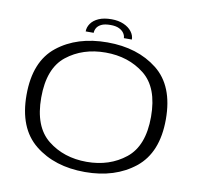

<svg xmlns="http://www.w3.org/2000/svg" viewBox="-79 -786 918 874"><g transform="rotate(10 380.5 -349.0)"><path d="M368 4.5Q507.5 4.5 598.8 -68.5Q690 -141.5 690 -295.5Q690 -450.5 598.8 -522.5Q507.5 -594.5 368 -594.5Q228 -594.5 137 -522.5Q46 -450.5 46 -295.5Q46 -141.5 137 -68.5Q228 4.5 368 4.5ZM368 -42.5Q262 -42.5 188 -101.5Q114 -160.5 114 -295Q114 -430.5 188 -489Q262 -547.5 368 -547.5Q473.5 -547.5 547.5 -489Q621.5 -430.5 621.5 -295Q621.5 -160.5 547.5 -101.5Q473.5 -42.5 368 -42.5ZM368 -701.5Q332.5 -701.5 308.8 -691Q285 -680.5 273 -663.2Q261 -646 261 -626.5H298Q298 -637.5 304.2 -648.8Q310.5 -660 325.5 -667.5Q340.5 -675 368 -675Q392.5 -675 407.8 -667.5Q423 -660 430.2 -648.8Q437.5 -637.5 437.5 -626.5H474.5Q474.5 -646 461.2 -663.2Q448 -680.5 424 -691Q400 -701.5 368 -701.5Z"/></g></svg>

Font: Anybody Expanded Light
Style: Regular
Weight: 300
Width: 7
Version: Version 1.113;gftools[0.9.25]